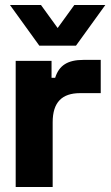

<svg xmlns="http://www.w3.org/2000/svg" viewBox="-20 -751 444 771"><path d="M43 0H191.5V-260C191.5 -340.5 229 -377 302 -377H384.5V-510.5H315C252 -510.5 217 -488.5 201.5 -438.5H187V-506.5H43ZM285 -567.5 403 -731H278.5L211.5 -638.5L144.5 -731H20L138 -567.5Z"/></svg>

Font: MCL Standard Bold
Style: Regular
Weight: 700
Designer: Květoslav Bartoš
Foundry: Florian Karsten
Version: Version 1.001;Glyphs 3.2.3 (3260)